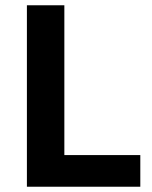

<svg xmlns="http://www.w3.org/2000/svg" viewBox="-20 -708 578 728"><path d="M82 0V-688H224V-120H512V0Z"/></svg>

Font: Saira Thin SemiBold
Style: Regular
Weight: 600
Version: Version 1.101